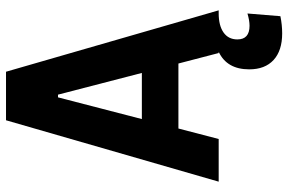

<svg xmlns="http://www.w3.org/2000/svg" viewBox="-177 -556 940 626"><g transform="rotate(-90 293.0 -243.0)"><path d="M13.7 0 213.9 -693.4H372.1L572.3 0H562.5Q522.5 0 500 15.9Q477.5 31.7 477.5 61Q477.5 100.6 522 100.6Q539.1 100.6 562 93.8L553.2 201.2Q524.9 207 497.1 207Q440.9 207 410.4 179Q379.9 150.9 379.9 99.6Q379.9 26.9 437 0H433.1L398.9 -131.3H187L152.8 0ZM288.6 -523.9 217.8 -250.5H368.2L297.4 -523.9Z"/></g></svg>

Font: Caskaydia Cove
Style: Bold
Weight: 700
Monospace: yes
Designer: Aaron Bell
Foundry: Saja Typeworks
Version: Version 4.300; ttfautohint (v1.8.3)